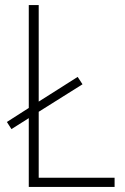

<svg xmlns="http://www.w3.org/2000/svg" viewBox="-20 -734 491 754"><path d="M93 0H430V-36H132V-295L304 -403L285 -432L132 -335V-714H93V-310L7 -255L25 -227L93 -270Z"/></svg>

Font: Noto Sans SemiCondensed ExtraLight
Style: Regular
Weight: 200
Width: 4
Designer: Monotype Design Team
Foundry: Monotype Imaging Inc.
Version: Version 2.013